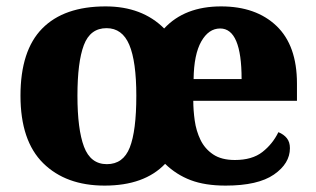

<svg xmlns="http://www.w3.org/2000/svg" viewBox="-20 -570 988 600"><path d="M307 10Q186 10 115 -60Q44 -130 44 -271Q44 -412 112 -481Q180 -550 310 -550Q424 -550 493 -481Q557 -550 671 -550Q780 -550 844 -489Q908 -428 908 -309V-255H584Q584 -226 588.5 -193.5Q593 -161 606.5 -133Q620 -105 646 -87.5Q672 -70 714 -70Q768 -70 800 -95Q832 -120 850 -157Q867 -150 876.5 -138Q886 -126 886 -107Q886 -59 836 -24.5Q786 10 685 10Q621 10 576 -7Q531 -24 496 -58Q431 10 307 10ZM314 -57Q365 -57 385.5 -109Q406 -161 406 -271Q406 -378 384 -430Q362 -482 313 -482Q262 -482 242 -429Q222 -376 222 -271Q222 -166 242.5 -111.5Q263 -57 314 -57ZM735 -323Q735 -481 668 -481Q632 -481 609 -440.5Q586 -400 585 -323Z"/></svg>

Font: Noto Serif Tamil ExtraBold
Style: Italic
Weight: 800
Italic angle: -12°
Designer: Indian Type Foundry, Tom Grace, and the Monotype Design Team
Foundry: Monotype Imaging Inc.
Version: Version 2.003; ttfautohint (v1.8.4.7-5d5b)